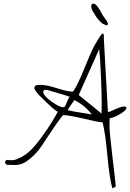

<svg xmlns="http://www.w3.org/2000/svg" viewBox="-20 -939 719 1061"><path d="M617.2 95.7Q607.4 95.7 600.6 101.6Q584 39.1 573.2 -81.1Q562.5 -201.2 546.9 -262.7Q519.5 -264.6 440.9 -283.7Q362.3 -302.7 328.1 -302.7Q303.7 -275.4 210.9 -133.8Q183.6 -92.8 144 -60.1Q104.5 -27.3 66.4 -27.3Q65.4 -27.3 64.5 -27.3L17.6 -28.3Q7.8 -34.2 7.8 -42Q7.8 -49.8 17.6 -55.7Q27.3 -53.7 47.4 -53.7Q67.4 -53.7 105 -74.7Q142.6 -95.7 181.6 -144.5Q245.1 -222.7 299.8 -321.3Q295.9 -322.3 281.2 -333.5Q266.6 -344.7 263.2 -348.1Q259.8 -351.6 242.2 -368.2Q224.6 -384.8 210.9 -398.4Q173.8 -433.6 169.9 -451.2Q169.9 -463.9 178.2 -466.8Q186.5 -469.7 196.3 -469.7H208Q238.3 -469.7 295.9 -451.2Q353.5 -432.6 382.8 -432.6Q406.2 -460.9 450.7 -571.8Q495.1 -682.6 516.6 -711.9Q540 -753.9 548.8 -753.9Q553.7 -753.9 553.7 -740.2V-729.5L576.2 -321.3H585.9Q647.5 -350.6 663.1 -350.6Q678.7 -350.6 678.7 -342.8Q678.7 -331.1 647.5 -311Q616.2 -291 585.9 -285.2Q585 -275.4 585 -241.7Q585 -208 601.6 -70.3Q618.2 67.4 618.7 81.5Q619.1 95.7 617.2 95.7ZM354.5 -330.1Q380.9 -323.2 427.7 -316.4Q474.6 -309.6 487.3 -305.7Q450.2 -357.4 390.6 -385.7Q389.6 -383.8 380.9 -371.1Q362.3 -347.7 354.5 -330.1ZM415 -414.1 541 -311.5Q542 -331.1 542 -371.6Q542 -412.1 538.1 -512.7Q534.2 -613.3 528.3 -668ZM244.1 -441.4Q238.3 -442.4 233.4 -442.4Q218.8 -442.4 218.8 -432.6Q218.8 -411.1 263.2 -378.9Q307.6 -346.7 328.1 -346.7Q333 -346.7 336.9 -348.6Q342.8 -355.5 348.6 -372.1Q354.5 -388.7 364.3 -404.3Q356.4 -408.2 244.1 -441.4ZM576.2 -808.6Q576.2 -800.8 571.3 -798.8Q564.5 -799.8 558.6 -802.7Q552.7 -805.7 548.3 -807.6Q543.9 -809.6 539.1 -814.5L531.2 -822.3Q528.3 -825.2 522.5 -832.5Q516.6 -839.8 515.1 -841.3Q513.7 -842.8 507.8 -852.1Q502 -861.3 493.2 -876Q484.4 -890.6 484.4 -904.8Q484.4 -918.9 495.6 -918.9Q506.8 -918.9 519.5 -901.9Q532.2 -884.8 539.1 -870.1Q545.9 -855.5 558.1 -839.8Q570.3 -824.2 573.2 -817.4Q576.2 -810.5 576.2 -808.6Z"/></svg>

Font: Dawning of a New Day
Style: Regular
Weight: 400
Designer: Kimberly Geswein
Foundry: Kimberly Geswein
Version: Version 1.002 2010